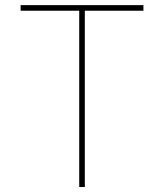

<svg xmlns="http://www.w3.org/2000/svg" viewBox="-20 -748 656 768"><path d="M62.5 -705.1H296.9V0H319.3V-705.1H553.7V-727.5H62.5Z"/></svg>

Font: Raveo Thin
Style: Regular
Weight: 100
Designer: Jakub Foglar, Rasmus Andersson (Inter)
Foundry: Jakubfoglar.com
Version: Version 1.100;Glyphs 3.2.3 (3260)